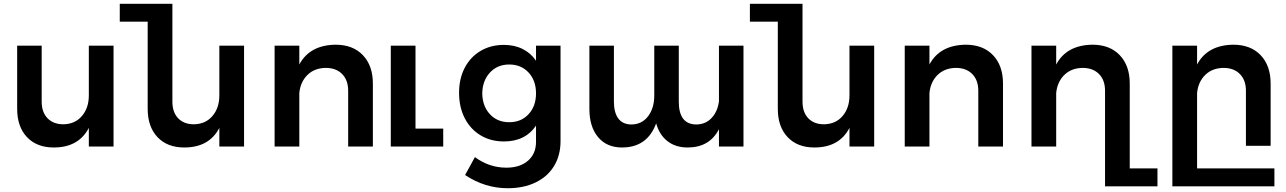

<svg xmlns="http://www.w3.org/2000/svg" viewBox="-20 -777 6819 1018"><path d="M582 -535V0H451V-99Q397 5 265 5Q175 5 123 -50Q71 -105 71 -200V-535H201V-238Q201 -182 232 -150Q263 -118 316 -118Q378 -119 414.5 -162Q451 -205 451 -271V-535Z M1274 -535V0H1143V-99Q1089 5 957 5Q867 5 815 -50Q763 -105 763 -200V-662H615V-757H894V-238Q894 -182 924.5 -150Q955 -118 1008 -118Q1070 -119 1106.5 -162Q1143 -205 1143 -271V-535Z M1957 -334V0H1826V-296Q1826 -352 1794 -384.5Q1762 -417 1707 -417Q1647 -416 1610 -379.5Q1573 -343 1567 -284V0H1436V-535H1567V-435Q1622 -538 1759 -540Q1851 -540 1904 -484.5Q1957 -429 1957 -334Z M2183 -95H2330V0H2052V-535H2183Z M2952 -535V-29Q2952 47 2917.5 103.5Q2883 160 2819.5 190.5Q2756 221 2672 221Q2551 221 2446 151L2498 56Q2574 112 2665 112Q2737 112 2779.5 75Q2822 38 2822 -25V-111Q2795 -70 2752 -48.5Q2709 -27 2652 -27Q2582 -27 2528 -59.5Q2474 -92 2444 -150.5Q2414 -209 2414 -285Q2414 -360 2444 -417.5Q2474 -475 2528 -507Q2582 -539 2652 -539Q2708 -539 2751.5 -517Q2795 -495 2822 -455V-535ZM2822 -282Q2822 -350 2782.5 -392.5Q2743 -435 2680 -435Q2617 -435 2577.5 -392Q2538 -349 2537 -282Q2538 -214 2577.5 -171.5Q2617 -129 2680 -129Q2743 -129 2782.5 -171.5Q2822 -214 2822 -282Z M3922 -535V0H3792V-92Q3742 5 3626 5Q3562 5 3519 -28.5Q3476 -62 3459 -123Q3412 5 3278 5Q3197 5 3151 -50Q3105 -105 3105 -200V-535H3235V-238Q3235 -180 3258.5 -148.5Q3282 -117 3329 -117Q3384 -118 3416.5 -161Q3449 -204 3449 -271V-535H3579V-238Q3579 -117 3673 -117Q3722 -118 3753.5 -152Q3785 -186 3792 -240V-535Z M4615 -535V0H4484V-99Q4430 5 4298 5Q4208 5 4156 -50Q4104 -105 4104 -200V-662H3956V-757H4235V-238Q4235 -182 4265.5 -150Q4296 -118 4349 -118Q4411 -119 4447.5 -162Q4484 -205 4484 -271V-535Z M5298 -334V0H5167V-296Q5167 -352 5135 -384.5Q5103 -417 5048 -417Q4988 -416 4951 -379.5Q4914 -343 4908 -284V0H4777V-535H4908V-435Q4963 -538 5100 -540Q5192 -540 5245 -484.5Q5298 -429 5298 -334Z M6117 116V211H5839V-296Q5839 -352 5807 -384.5Q5775 -417 5720 -417Q5660 -416 5623 -379.5Q5586 -343 5580 -284V0H5449V-535H5580V-435Q5635 -538 5772 -540Q5864 -540 5917 -484.5Q5970 -429 5970 -334V116Z M6737 116V211H6196V-535H6327V-435Q6382 -538 6519 -540Q6611 -540 6664 -484.5Q6717 -429 6717 -334V-4H6586V-296Q6586 -352 6554 -384.5Q6522 -417 6467 -417Q6407 -416 6370 -379.5Q6333 -343 6327 -284V116Z"/></svg>

Font: Montserrat arm2 Medium
Style: Regular
Weight: 500
Designer: Julieta Ulanovsky
Foundry: Julieta Ulanovsky
Version: Version 6.000